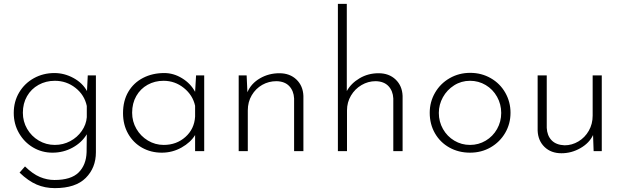

<svg xmlns="http://www.w3.org/2000/svg" viewBox="-20 -780 3215 991"><path d="M475 -391V6Q475 86 422.5 138.5Q370 191 263 191Q212 191 169 172.5Q126 154 81 111L109 79Q149 118 186 133.5Q223 149 261 149Q347 149 386 110Q425 71 427 5L428 -87Q402 -44 354.5 -18Q307 8 251 8Q196 8 150.5 -19Q105 -46 78 -93Q51 -140 51 -197Q51 -256 79 -303Q107 -350 155 -376.5Q203 -403 261 -403Q312 -403 359 -377.5Q406 -352 429 -310L433 -391ZM428 -175V-233Q416 -290 369.5 -326.5Q323 -363 263 -363Q217 -363 179 -342Q141 -321 119.5 -283.5Q98 -246 98 -198Q98 -153 120 -115Q142 -77 180 -54.5Q218 -32 263 -32Q306 -32 342.5 -51.5Q379 -71 402 -104Q425 -137 428 -175Z M1034 -391V0H987V-83Q964 -45 917 -18.5Q870 8 815 8Q759 8 713.5 -17.5Q668 -43 641.5 -89.5Q615 -136 615 -196Q615 -260 642.5 -306.5Q670 -353 718.5 -378Q767 -403 828 -403Q876 -403 920 -376Q964 -349 987 -306L992 -391ZM987 -178V-234Q975 -289 929 -326Q883 -363 824 -363Q779 -363 742 -342.5Q705 -322 683.5 -284.5Q662 -247 662 -198Q662 -153 684 -115Q706 -77 743.5 -54.5Q781 -32 825 -32Q891 -32 937 -73Q983 -114 987 -178Z M1546 -285V0H1498V-272Q1496 -311 1473 -335.5Q1450 -360 1407 -361Q1367 -361 1333.5 -342Q1300 -323 1279.5 -288.5Q1259 -254 1259 -210V0H1212V-391H1253L1257 -304Q1276 -349 1321.5 -375.5Q1367 -402 1422 -402Q1476 -402 1510 -369.5Q1544 -337 1546 -285Z M2058 -285V0H2010V-272Q2008 -311 1985 -335.5Q1962 -360 1919 -361Q1880 -361 1846 -341Q1812 -321 1791.5 -286.5Q1771 -252 1771 -210V0H1724V-760H1770V-310Q1792 -350 1836 -376Q1880 -402 1934 -402Q1988 -402 2022 -369.5Q2056 -337 2058 -285Z M2407 -404Q2465 -404 2513 -376.5Q2561 -349 2588 -301.5Q2615 -254 2615 -198Q2615 -141 2587.5 -94Q2560 -47 2512.5 -19.5Q2465 8 2406 8Q2347 8 2299.5 -18.5Q2252 -45 2225 -92Q2198 -139 2198 -198Q2198 -254 2225.5 -301.5Q2253 -349 2301 -376.5Q2349 -404 2407 -404ZM2406 -32Q2450 -32 2487 -54Q2524 -76 2545.5 -114Q2567 -152 2567 -197Q2567 -242 2545.5 -280.5Q2524 -319 2487 -341Q2450 -363 2406 -363Q2361 -363 2324 -339.5Q2287 -316 2266 -278Q2245 -240 2245 -197Q2245 -152 2266.5 -114Q2288 -76 2325 -54Q2362 -32 2406 -32Z M3086 -391V0H3044L3041 -83Q3022 -42 2976 -15.5Q2930 11 2878 11Q2824 11 2790.5 -21.5Q2757 -54 2755 -106V-391H2802V-120Q2804 -80 2827 -56Q2850 -32 2894 -30Q2932 -30 2965.5 -50Q2999 -70 3019 -105Q3039 -140 3039 -183V-391Z"/></svg>

Font: Josefin Sans Light
Style: Regular
Weight: 300
Designer: Santiago Orozco
Foundry: Typemade
Version: Version 2.000